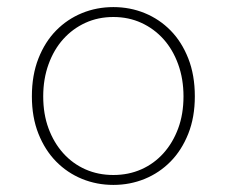

<svg xmlns="http://www.w3.org/2000/svg" viewBox="-20 -510 640 542"><path d="M300 12Q253 12 211.5 -5Q170 -22 138.5 -54Q107 -86 88.5 -132.5Q70 -179 70 -238Q70 -298 88.5 -345Q107 -392 138.5 -424Q170 -456 211.5 -473Q253 -490 300 -490Q347 -490 388.5 -473Q430 -456 461.5 -424Q493 -392 511.5 -345Q530 -298 530 -238Q530 -179 511.5 -132.5Q493 -86 461.5 -54Q430 -22 388.5 -5Q347 12 300 12ZM300 -16Q343 -16 379 -32Q415 -48 441.5 -77.5Q468 -107 483 -147.5Q498 -188 498 -238Q498 -287 483 -328.5Q468 -370 441.5 -399.5Q415 -429 379 -445.5Q343 -462 300 -462Q257 -462 221 -445.5Q185 -429 158.5 -399.5Q132 -370 117 -328.5Q102 -287 102 -238Q102 -188 117 -147.5Q132 -107 158.5 -77.5Q185 -48 221 -32Q257 -16 300 -16Z"/></svg>

Font: Source Code Pro ExtraLight
Style: Regular
Weight: 200
Monospace: yes
Designer: Paul D. Hunt, Teo Tuominen
Foundry: Adobe Systems Incorporated
Version: Version 2.030;PS 1.000;hotconv 16.6.51;makeotf.lib2.5.65220